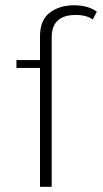

<svg xmlns="http://www.w3.org/2000/svg" viewBox="-20 -716 393 736"><path d="M133.3 -455.6V0H178.2V-573.7C178.2 -632.3 211.9 -658.7 270 -658.7C299.8 -658.7 323.2 -651.4 335.4 -641.1L351.1 -670.9C332 -686 301.3 -695.8 264.2 -695.8C227.5 -695.8 196.3 -686.5 171.4 -668C146 -648.9 133.3 -618.7 133.3 -576.7V-485.8H43V-455.6Z"/></svg>

Font: Estedad ExtraLight
Style: Regular
Weight: 200
Designer: Amin Abedi
Version: Version 7.3